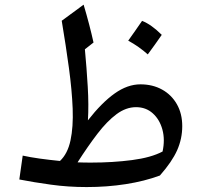

<svg xmlns="http://www.w3.org/2000/svg" viewBox="-20 -774 846 805"><path d="M568.8 -420.4Q620.1 -420.4 659.7 -398.4Q699.2 -376.5 721.7 -336.9Q744.1 -297.4 744.1 -245.1Q744.1 -192.4 722.7 -144Q701.2 -95.7 650.4 -38.1Q585.9 -14.2 507.6 -2Q429.2 10.3 343.3 10.3Q265.6 10.3 193.1 0.2Q120.6 -9.8 61 -21.5L75.2 -121.6Q106.4 -114.7 146.7 -109.1Q187 -103.5 231.4 -99.1Q263.7 -129.4 275.6 -185.5Q287.6 -241.7 284.7 -318.6Q281.7 -395.5 269 -489Q256.3 -582.5 238.8 -687L330.6 -754.4Q356 -668.9 372.1 -595.7L335.9 -567.4Q343.3 -488.8 347.9 -410.6Q352.5 -332.5 348.6 -269.5Q406.7 -343.8 460.7 -382.1Q514.6 -420.4 568.8 -420.4ZM550.3 -324.7Q508.3 -324.7 468.5 -295.2Q428.7 -265.6 388.7 -213.4Q348.6 -161.1 305.2 -93.3Q319.3 -92.8 333.7 -92.5Q348.1 -92.3 361.8 -92.3Q453.1 -92.3 533.4 -102.8Q613.8 -113.3 661.6 -138.7Q672.4 -188.5 660.9 -230.7Q649.4 -272.9 620.6 -298.8Q591.8 -324.7 550.3 -324.7ZM575.7 -686.5Q613.8 -671.9 658.2 -627.9Q644 -607.4 629.6 -587.2Q615.2 -566.9 599.6 -545.9Q562.5 -579.1 517.6 -603.5Q532.7 -625 546.9 -645Q561 -665 575.7 -686.5Z"/></svg>

Font: Pinar-FD Medium
Style: Regular
Weight: 500
Designer: Amin Abedi
Version: Version 3.000